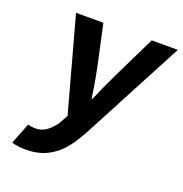

<svg xmlns="http://www.w3.org/2000/svg" viewBox="-130 -625 913 957"><g transform="rotate(20 326.0 -146.5)"><path d="M108.9 216.8Q67.4 216.8 34.2 207L78.1 95.2Q96.7 101.1 116.2 101.1Q153.8 101.1 181.9 78.1Q210 55.2 225.1 28.8L248 -12.2L111.8 -509.8H256.8L305.2 -287.1Q321.8 -205.6 331.1 -133.8H335Q362.3 -198.7 404.8 -287.1L513.2 -509.8H651.9L370.1 23.9Q335 90.3 300 131.1Q265.1 171.9 217.8 194.3Q170.4 216.8 108.9 216.8Z"/></g></svg>

Font: Office Code Pro D Bold Italic
Style: Regular
Weight: 700
Italic angle: -9°
Designer: Nathan Rutzky & Paul D. Hunt
Foundry: Adobe Systems Incorporated
Version: Version 1.004;PS 001.004;hotconv 1.0.70;makeotf.lib2.5.58329